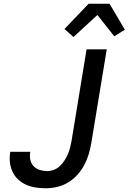

<svg xmlns="http://www.w3.org/2000/svg" viewBox="-20 -999 688 1027"><path d="M224 8Q197 8 170.5 4Q144 0 119.5 -11Q95 -22 76.5 -39.5Q58 -57 47 -80.5Q36 -104 33 -131Q30 -158 35 -186V-187H142V-186Q138 -165 142 -145Q146 -125 159.5 -110.5Q173 -96 192.5 -90Q212 -84 233 -84Q251 -84 269 -91Q287 -98 301 -111.5Q315 -125 325.5 -141.5Q336 -158 343.5 -175.5Q351 -193 355.5 -211Q360 -229 363 -247L443 -735H551L468 -232Q463 -202 454 -172.5Q445 -143 430 -115Q415 -87 393 -63Q371 -39 343.5 -22.5Q316 -6 285 1Q254 8 224 8ZM373 -801 325 -844 454 -979H566L648 -840L591 -805L501 -919Z"/></svg>

Font: Iosevka Aile Semibold
Style: Italic
Weight: 600
Italic angle: -9°
Designer: Belleve Invis
Foundry: Belleve Invis
Version: Version 31.1.0; ttfautohint (v1.8.4)